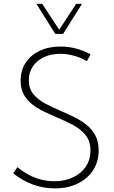

<svg xmlns="http://www.w3.org/2000/svg" viewBox="-20 -997 611 1031"><path d="M51.3 -66.4 73.2 -99.6Q103.5 -74.7 135.5 -57.9Q167.5 -41 201.7 -32.5Q235.8 -23.9 271.5 -23.9Q328.6 -23.9 372.6 -44.9Q416.5 -65.9 441.2 -103Q465.8 -140.1 465.8 -188Q465.8 -239.3 439.5 -271.7Q413.1 -304.2 371.6 -326.2Q330.1 -348.1 284.2 -367.2Q248.5 -382.3 213.9 -399.2Q179.2 -416 151.4 -438Q123.5 -460 107.2 -490.7Q90.8 -521.5 90.8 -564.5Q90.8 -618.7 117.7 -659.9Q144.5 -701.2 193.1 -724.1Q241.7 -747.1 304.7 -747.1Q347.2 -747.1 388.2 -736.3Q429.2 -725.6 466.3 -705.1L446.8 -668.9Q413.1 -688 376.5 -698Q339.8 -708 303.7 -708Q253.9 -708 216.1 -690.2Q178.2 -672.4 156.5 -640.6Q134.8 -608.9 134.8 -566.9Q134.8 -521 159.4 -491.2Q184.1 -461.4 223.4 -440.7Q262.7 -419.9 306.6 -401.4Q343.8 -385.3 379.9 -367.4Q416 -349.6 445.3 -325.9Q474.6 -302.2 492.2 -269.3Q509.8 -236.3 509.8 -189Q509.8 -128.9 480 -83Q450.2 -37.1 397 -11.2Q343.8 14.6 273.9 14.6Q213.4 14.6 156.7 -6.1Q100.1 -26.9 51.3 -66.4ZM318.8 -814.9H276.9L175.3 -976.6H206.5L297.9 -837.4L389.2 -976.6H420.4Z"/></svg>

Font: Kumbh Sans ExtraLight
Style: Regular
Weight: 250
Version: Version 1.005